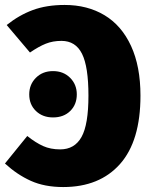

<svg xmlns="http://www.w3.org/2000/svg" viewBox="-23 -736 605 775"><path d="M544 -350Q544 -167 461.5 -74Q379 19 232 19Q157 19 101.5 -6Q46 -31 -3 -76L87 -187Q121 -160 151 -146.5Q181 -133 220 -133Q278 -133 306 -183Q334 -233 334 -350Q334 -467 308 -519Q282 -571 225 -571Q190 -571 161.5 -559.5Q133 -548 98 -524L4 -635Q54 -675 109.5 -695.5Q165 -716 238 -716Q330 -716 399 -674.5Q468 -633 506 -550.5Q544 -468 544 -350ZM287 -355Q287 -314 260.5 -288Q234 -262 191 -262Q149 -262 122 -288Q95 -314 95 -355Q95 -395 122 -422Q149 -449 191 -449Q233 -449 260 -422Q287 -395 287 -355Z"/></svg>

Font: Fira Sans Condensed Black
Style: Regular
Weight: 900
Width: 3
Designer: Carrois Corporate & Edenspiekermann AG
Foundry: Carrois Corporate GbR & Edenspiekermann AG
Version: Version 4.203